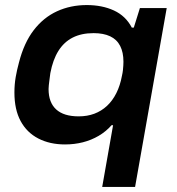

<svg xmlns="http://www.w3.org/2000/svg" viewBox="-20 -559 701 759"><path d="M384 180 427 -64H421Q399 -39 370 -22Q341 -5 307.5 3.5Q274 12 237 12Q177 12 131.5 -11.5Q86 -35 61.5 -80.5Q37 -126 37 -193Q37 -225 42 -254Q47 -283 55 -312Q75 -390 113.5 -440Q152 -490 205.5 -514.5Q259 -539 323 -539Q384 -539 430.5 -517.5Q477 -496 501 -450H509L533 -527H639L514 180ZM291 -99Q325 -99 353 -109.5Q381 -120 403 -140.5Q425 -161 440 -191Q455 -221 462 -259Q465 -272 466 -282Q467 -292 467.5 -300.5Q468 -309 468 -315Q468 -352 455 -377.5Q442 -403 415.5 -415.5Q389 -428 350 -428Q302 -428 267.5 -410.5Q233 -393 211 -358Q189 -323 179 -270Q177 -255 175.5 -243Q174 -231 173 -222.5Q172 -214 172 -207Q172 -154 202 -126.5Q232 -99 291 -99Z"/></svg>

Font: Archivo SemiExpanded SemiBold
Style: Italic
Weight: 600
Width: 6
Italic angle: -10°
Designer: Hector Gatti
Foundry: Omnibus-Type
Version: Version 2.001